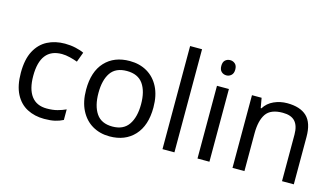

<svg xmlns="http://www.w3.org/2000/svg" viewBox="-86 -1059 2392 1367"><g transform="rotate(15 1109.5 -375.0)"><path d="M300 10Q229 10 173.5 -19Q118 -48 86.5 -109Q55 -170 55 -265Q55 -364 88 -426Q121 -488 177.5 -517Q234 -546 306 -546Q347 -546 385 -537.5Q423 -529 447 -517L420 -444Q396 -453 364 -461Q332 -469 304 -469Q146 -469 146 -266Q146 -169 184.5 -117.5Q223 -66 299 -66Q343 -66 376.5 -75Q410 -84 438 -97V-19Q411 -5 378.5 2.5Q346 10 300 10Z M1031 -269Q1031 -136 963.5 -63Q896 10 781 10Q710 10 654.5 -22.5Q599 -55 567 -117.5Q535 -180 535 -269Q535 -402 602 -474Q669 -546 784 -546Q857 -546 912.5 -513.5Q968 -481 999.5 -419.5Q1031 -358 1031 -269ZM626 -269Q626 -174 663.5 -118.5Q701 -63 783 -63Q864 -63 902 -118.5Q940 -174 940 -269Q940 -364 902 -418Q864 -472 782 -472Q700 -472 663 -418Q626 -364 626 -269Z M1258 0H1170V-760H1258Z M1516 -536V0H1428V-536ZM1473 -737Q1493 -737 1508.5 -723.5Q1524 -710 1524 -681Q1524 -653 1508.5 -639Q1493 -625 1473 -625Q1451 -625 1436 -639Q1421 -653 1421 -681Q1421 -710 1436 -723.5Q1451 -737 1473 -737Z M1944 -546Q2040 -546 2089 -499.5Q2138 -453 2138 -349V0H2051V-343Q2051 -408 2022 -440Q1993 -472 1931 -472Q1842 -472 1808 -422Q1774 -372 1774 -278V0H1686V-536H1757L1770 -463H1775Q1801 -505 1847 -525.5Q1893 -546 1944 -546Z"/></g></svg>

Font: Noto Sans Hanifi Rohingya
Style: Regular
Weight: 400
Designer: Monotype Design Team and DaltonMaag
Foundry: Google LLC
Version: Version 2.101